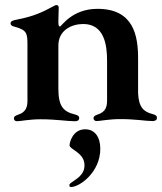

<svg xmlns="http://www.w3.org/2000/svg" viewBox="-20 -474 645 763"><path d="M47.9 7.8C60.7 7.8 96.9 0 141 0C204.5 0 245.7 7.8 277.7 7.8C284.8 7.8 294.7 6 294.7 -5C294.7 -12.4 290.1 -16 277.7 -19.2C231.2 -30.2 212 -52.6 212 -120.7V-293.3C212 -353.7 264.2 -378.6 310.7 -378.6C393.1 -378.6 405.9 -297.6 405.5 -231.5V-76C405.5 -53.6 402.3 -29.1 367.2 -18.5C355.5 -14.6 351.6 -10.3 351.6 -4.3C351.6 2.8 356.9 7.1 364.3 7.1C377.1 7.1 413.4 -0.7 457.4 -0.7C521 -0.7 557.9 7.1 585.9 7.1C593 7.1 603.7 5.3 603.7 -5.7C603.7 -13.5 599.1 -17.4 586.6 -20.6C550.8 -29.8 531.6 -47.2 528.8 -103V-238.6C529.1 -332.4 511.4 -438.9 367.2 -438.9C265.3 -438.9 224.1 -368.6 218.4 -368.6C213.8 -368.6 212.4 -372.2 212 -384.9C212 -387.1 212 -388.8 212 -391.3V-406.2V-391.3C212 -409.8 213.4 -431.8 213.4 -442.5C213.4 -450.3 210.2 -453.8 204.5 -453.8C200.6 -453.8 198.2 -452.8 193.5 -449.9C151.6 -426.8 113.3 -408.7 47.9 -396.3C31.6 -393.1 22 -390.3 22 -381C22 -373.6 27.3 -370.7 38 -367.9C87.4 -354.4 89.1 -341.6 89.1 -294.7V-75.3C89.1 -52.9 85.9 -28.4 50.8 -17.8C39.1 -13.8 35.2 -9.6 35.2 -3.6C35.2 3.6 40.5 7.8 47.9 7.8ZM255.7 261.7C255.7 265.6 256.4 269.2 262.1 269.2C296.9 269.2 378.6 209.9 378.6 117.5C378.6 70.7 356.9 39.8 318.5 39.8C269.5 39.8 256.4 91.3 256.4 103.7C256.4 120 316.1 132.5 315.7 182.9C316.1 223 279.8 239 260.7 253.6C257.5 256 255.7 258.9 255.7 261.7Z"/></svg>

Font: Margiela Serif Semibold
Style: Regular
Weight: 600
Designer: Andreas Faust, Stefan Endress
Version: Version 1.002;FEAKit 1.0